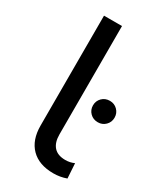

<svg xmlns="http://www.w3.org/2000/svg" viewBox="-190 -811 748 887"><g transform="rotate(30 184.5 -368.0)"><path d="M133 -36.5C161 -8.2 200.7 6 252 6C276 6 299 2 321 -6L316 -85C301.3 -78.3 285.7 -75 269 -75C241.7 -75 221.2 -82.7 207.5 -98C193.8 -113.3 187 -135.3 187 -164V-742H91V-156C91 -104.7 105 -64.8 133 -36.5ZM270.5 -317.5C281.5 -306.5 295.3 -301 312 -301C328 -301 341.5 -306.5 352.5 -317.5C363.5 -328.5 369 -342 369 -358C369 -374 363.5 -387.5 352.5 -398.5C341.5 -409.5 328 -415 312 -415C295.3 -415 281.5 -409.5 270.5 -398.5C259.5 -387.5 254 -374 254 -358C254 -342 259.5 -328.5 270.5 -317.5Z"/></g></svg>

Font: ICO Headline
Style: Regular
Weight: 500
Designer: Julieta Ulanovsky
Foundry: Julieta Ulanovsky
Version: Version 7.200